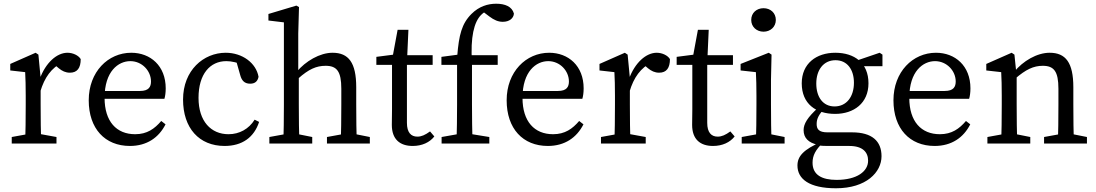

<svg xmlns="http://www.w3.org/2000/svg" viewBox="-20 -770 5881 1030"><path d="M43 0H283V-35L173 -55H153L43 -35V0ZM115 0H201C199 -45 198 -148 198 -210V-352L186 -477L171 -487L35 -427V-392L115 -383C117 -343 118 -312 118 -257V-210C118 -148 117 -45 115 0ZM196 -278C219 -355 255 -405 317 -437L268 -427L295 -404C313 -389 332 -380 355 -380C395 -380 413 -406 413 -453C401 -473 371 -487 342 -487C285 -487 225 -434 193 -346H183L196 -278Z M677 13C768 13 832 -32 868 -103L845 -121C809 -79 769 -50 705 -50C605 -50 541 -118 541 -245C541 -388 615 -442 679 -442C742 -442 790 -390 790 -333C790 -305 779 -282 731 -282H493V-240H862C866 -253 869 -273 869 -296C869 -417 787 -487 684 -487C560 -487 456 -385 456 -232C456 -80 543 13 677 13Z M1185 13C1279 13 1343 -33 1370 -116L1346 -128C1315 -78 1264 -50 1206 -50C1112 -50 1045 -119 1045 -245C1045 -373 1107 -442 1194 -442C1222 -442 1256 -435 1290 -417L1244 -454L1269 -366C1276 -341 1289 -321 1322 -321C1347 -321 1362 -333 1367 -358C1354 -432 1280 -487 1191 -487C1072 -487 962 -393 962 -236C962 -83 1048 13 1185 13Z M1425 0H1655V-35L1555 -55H1535L1425 -35V0ZM1500 0H1586C1584 -45 1583 -148 1583 -210V-365L1580 -378V-590L1584 -732L1570 -740L1420 -695V-660L1503 -650V-210C1503 -148 1502 -45 1500 0ZM1734 0H1964V-35L1864 -55H1844L1734 -35V0ZM1808 0H1894C1892 -45 1891 -146 1891 -210V-302C1891 -434 1850 -487 1764 -487C1696 -487 1619 -442 1571 -384H1560L1579 -348C1636 -399 1677 -417 1727 -417C1787 -417 1811 -387 1811 -294V-210C1811 -146 1810 -45 1808 0Z M2194 13C2244 13 2285 -6 2310 -38L2287 -65C2261 -46 2241 -37 2219 -37C2185 -37 2163 -59 2163 -111V-435L2164 -455L2171 -610H2113L2083 -448L2123 -481L1999 -465V-422H2083V-184C2083 -145 2082 -124 2082 -100C2082 -23 2125 13 2194 13ZM2123 -422H2301V-474H2123V-422Z M2349 0H2605V-35L2482 -55H2462L2349 -35V0ZM2429 0H2515C2513 -70 2512 -140 2512 -210V-435C2503 -571 2523 -652 2561 -690C2581 -710 2605 -720 2625 -720C2637 -720 2653 -714 2664 -708L2641 -738L2557 -718L2606 -681C2630 -663 2652 -653 2677 -653C2713 -653 2735 -672 2737 -697C2727 -735 2689 -750 2642 -750C2597 -750 2550 -736 2509 -695C2457 -643 2442 -582 2433 -471L2432 -465L2461 -480L2348 -465V-422H2432V-210C2432 -140 2431 -70 2429 0ZM2472 -422H2650V-474H2472V-422Z M2919 13C3010 13 3074 -32 3110 -103L3087 -121C3051 -79 3011 -50 2947 -50C2847 -50 2783 -118 2783 -245C2783 -388 2857 -442 2921 -442C2984 -442 3032 -390 3032 -333C3032 -305 3021 -282 2973 -282H2735V-240H3104C3108 -253 3111 -273 3111 -296C3111 -417 3029 -487 2926 -487C2802 -487 2698 -385 2698 -232C2698 -80 2785 13 2919 13Z M3204 0H3444V-35L3334 -55H3314L3204 -35V0ZM3276 0H3362C3360 -45 3359 -148 3359 -210V-352L3347 -477L3332 -487L3196 -427V-392L3276 -383C3278 -343 3279 -312 3279 -257V-210C3279 -148 3278 -45 3276 0ZM3357 -278C3380 -355 3416 -405 3478 -437L3429 -427L3456 -404C3474 -389 3493 -380 3516 -380C3556 -380 3574 -406 3574 -453C3562 -473 3532 -487 3503 -487C3446 -487 3386 -434 3354 -346H3344L3357 -278Z M3805 13C3855 13 3896 -6 3921 -38L3898 -65C3872 -46 3852 -37 3830 -37C3796 -37 3774 -59 3774 -111V-435L3775 -455L3782 -610H3724L3694 -448L3734 -481L3610 -465V-422H3694V-184C3694 -145 3693 -124 3693 -100C3693 -23 3736 13 3805 13ZM3734 -422H3912V-474H3734V-422Z M3959 0H4189V-35L4089 -55H4069L3959 -35V0ZM4035 0H4119C4117 -45 4116 -148 4116 -210V-342L4119 -477L4104 -487L3953 -427V-392L4035 -383C4037 -343 4038 -312 4038 -257V-210C4038 -148 4037 -45 4035 0ZM4076 -600C4113 -600 4142 -626 4142 -663C4142 -701 4113 -726 4076 -726C4039 -726 4010 -701 4010 -663C4010 -626 4039 -600 4076 -600Z M4465 240C4627 240 4709 154 4709 68C4709 -13 4658 -60 4551 -60H4419C4372 -60 4361 -78 4361 -105C4361 -135 4374 -157 4404 -189L4370 -204V-193C4311 -140 4291 -105 4291 -72C4291 -30 4317 -4 4368 7V10C4383 12 4401 13 4418 13H4536C4609 13 4637 47 4637 92C4637 149 4578 195 4468 195C4390 195 4339 169 4339 103C4339 64 4355 34 4395 -5L4390 -11C4289 32 4258 69 4258 118C4258 190 4321 240 4465 240ZM4460 -159C4561 -159 4639 -217 4639 -323C4639 -433 4563 -487 4461 -487C4359 -487 4281 -429 4281 -323C4281 -213 4357 -159 4460 -159ZM4457 -199C4395 -199 4359 -249 4359 -322C4359 -395 4398 -447 4462 -447C4525 -447 4561 -397 4561 -326C4561 -252 4522 -199 4457 -199ZM4561 -415H4714V-477L4699 -487L4567 -442H4561V-415Z M4994 13C5085 13 5149 -32 5185 -103L5162 -121C5126 -79 5086 -50 5022 -50C4922 -50 4858 -118 4858 -245C4858 -388 4932 -442 4996 -442C5059 -442 5107 -390 5107 -333C5107 -305 5096 -282 5048 -282H4810V-240H5179C5183 -253 5186 -273 5186 -296C5186 -417 5104 -487 5001 -487C4877 -487 4773 -385 4773 -232C4773 -80 4860 13 4994 13Z M5277 0H5507V-35L5407 -55H5387L5277 -35V0ZM5351 0H5437C5435 -45 5434 -148 5434 -210V-361L5422 -477L5407 -487L5271 -427V-392L5351 -383C5353 -343 5354 -312 5354 -257V-210C5354 -148 5353 -45 5351 0ZM5581 0H5811V-35L5711 -55H5691L5581 -35V0ZM5655 0H5741C5739 -45 5738 -146 5738 -210V-302C5738 -434 5697 -487 5611 -487C5543 -487 5468 -443 5420 -384H5413L5426 -348C5483 -397 5524 -417 5574 -417C5634 -417 5658 -387 5658 -294V-210C5658 -146 5657 -45 5655 0Z"/></svg>

Font: Source Serif Variable
Style: Regular
Weight: 389
Designer: Frank Grießhammer
Foundry: Adobe Systems Incorporated
Version: Version 3.001;hotconv 1.0.111;makeotfexe 2.5.65597